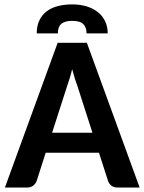

<svg xmlns="http://www.w3.org/2000/svg" viewBox="-20 -840 646 860"><path d="M2 0ZM605.5 0H506.8Q489.7 0 479.5 -8.1Q469.2 -16.1 464.4 -28.3L423.3 -155.8H184.6L144 -28.8Q140.1 -18.1 129.2 -9Q118.2 0 102.1 0H2L238.3 -648.4H369.1ZM213.4 -245.6H394L328.1 -450.7Q322.3 -465.8 315.9 -486.1Q309.6 -506.3 303.2 -530.3Q297.4 -506.3 291 -485.8Q284.7 -465.3 279.3 -450.2ZM303.2 -820.3Q338.9 -820.3 368.4 -811.3Q397.9 -802.2 418.7 -785.4Q439.5 -768.6 450.9 -744.6Q462.4 -720.7 462.4 -690.4H367.7Q367.7 -716.8 353.5 -731.7Q339.4 -746.6 303.2 -746.6Q285.2 -746.6 272.9 -742.7Q260.7 -738.8 253.2 -731.7Q245.6 -724.6 242.4 -714.1Q239.3 -703.6 239.3 -690.4H144.5Q144.5 -723.6 156 -748Q167.5 -772.5 188.2 -788.6Q209 -804.7 238.3 -812.5Q267.6 -820.3 303.2 -820.3Z"/></svg>

Font: Carlito
Style: Bold
Weight: 700
Designer: Lukasz Dziedzic
Foundry: tyPoland Lukasz Dziedzic
Version: Version 1.104